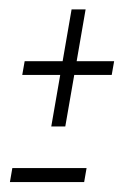

<svg xmlns="http://www.w3.org/2000/svg" viewBox="-22 -474 266 397"><path d="M84 -212.5H113L131.5 -319H209L214 -347.5H136.5L155 -454.5H126L107.5 -347.5H29L24 -319H102.5ZM-1.5 -97.5H152L157 -126.5H3.5Z"/></svg>

Font: Anybody SemiCondensed ExtraLight
Style: Italic
Weight: 250
Width: 4
Italic angle: -10°
Version: Version 1.113;gftools[0.9.25]